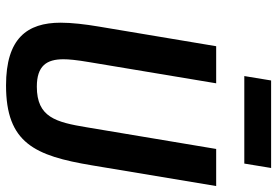

<svg xmlns="http://www.w3.org/2000/svg" viewBox="-164 -760 936 649"><g transform="rotate(90 304.5 -436.0)"><path d="M136.7 -698.2 70.3 -301.5C62.5 -255.7 57.2 -209.5 57.2 -172.6C57.2 -58.6 110.8 12.1 269.2 12.1C464.1 12.1 507.1 -85.2 539.4 -278.4L609.4 -698.2H484L410.9 -261.4C393.5 -155.9 376.8 -92 273.4 -92C202.8 -92 180.8 -125.4 180.8 -181.8C180.8 -199.2 182.9 -224.8 191.1 -272.7L262.1 -698.2ZM237.6 -793.3H533.4L548.3 -883.9H252.5Z"/></g></svg>

Font: Margiela Mono Italic SmBold It
Style: Regular
Weight: 600
Designer: Mike Abbink, Paul van der Laan, Pieter van Rosmalen
Foundry: Bold Monday
Version: Version 2.003 2021